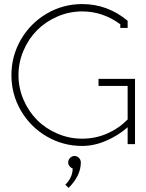

<svg xmlns="http://www.w3.org/2000/svg" viewBox="-20 -708 718 943"><path d="M314.9 89.8Q314.9 77.1 324.2 67.6Q333.5 58.1 346.2 58.1Q358.9 58.1 367.9 67.6Q377 77.1 377 89.8Q377 154.8 316.9 214.8L300.8 199.2Q336.9 163.1 336.9 119.1Q327.6 116.2 321.3 107.9Q314.9 99.6 314.9 89.8ZM463.9 -286.1V-320.8H643.1V0H606.9V-83Q562.5 -43.5 502.7 -17.3Q442.9 8.8 383.8 8.8Q289.6 8.8 209.5 -37.8Q129.4 -84.5 82.8 -164.6Q36.1 -244.6 36.1 -338.9Q36.1 -433.1 82.8 -513.7Q129.4 -594.2 209.5 -641.1Q289.6 -688 383.8 -688Q508.3 -688 606.9 -606V-570.8H570.8V-588.9Q484.9 -651.9 383.8 -651.9Q320.3 -651.9 262.5 -627Q204.6 -602.1 162.6 -560.1Q120.6 -518.1 95.7 -460.2Q70.8 -402.3 70.8 -338.9Q70.8 -275.4 95.7 -217.8Q120.6 -160.2 162.6 -118.2Q204.6 -76.2 262.5 -51.5Q320.3 -26.9 383.8 -26.9Q448.2 -26.9 505.6 -51.8Q563 -76.7 606.9 -121.1V-286.1Z"/></svg>

Font: RawengulkPcs
Style: Regular
Weight: 400
Version: Version 0.92